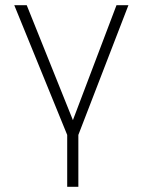

<svg xmlns="http://www.w3.org/2000/svg" viewBox="-20 -520 550 740"><path d="M239 0 35 -500H83L261 -57L429 -500H475L282 0V200H239Z"/></svg>

Font: Retni Sans Light
Style: Regular
Weight: 300
Designer: Vitaly Kuzmin
Foundry: ParaType Ltd.
Version: Version 1.00;March 2, 2019;FontCreator 11.5.0.2425 64-bit; t